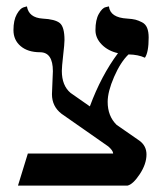

<svg xmlns="http://www.w3.org/2000/svg" viewBox="-20 -579 520 599"><path d="M343.8 -189.5 415 -140.1Q437 -124 437 -97.2Q437 -67.4 416 -35.6Q395 -3.9 377.9 0H36.1L66.9 -100.1H333Q333 -108.9 317.9 -122.1L171.9 -224.1Q142.1 -247.1 142.1 -285.2L145 -356.9Q145 -416 105 -416Q66.9 -416 44.4 -435.1Q22 -454.1 22 -485.1Q22 -516.1 32.5 -534.7Q43 -553.2 53.7 -556.2L64 -559.1Q69.8 -523.9 112.8 -521Q151.9 -519 166.5 -507.1Q181.2 -495.1 181.2 -454.1Q181.2 -441.9 177 -406Q172.9 -370.1 172.9 -357.9Q172.9 -312 200.2 -289.1L260.3 -247.1Q295.9 -343.3 348.1 -413.1Q317.4 -419.9 297.6 -439.9Q277.8 -460 277.8 -484.9Q277.8 -517.1 288.3 -535.6Q298.8 -554.2 309.6 -556.6L319.8 -559.1Q323.7 -523.9 377 -521Q393.1 -520 402.6 -517.6Q412.1 -515.1 423.1 -509.5Q434.1 -503.9 439 -491.9Q443.8 -480 443.8 -461.9Q443.8 -416 432.1 -398.9Q411.1 -408.7 380.9 -409.2Q356 -385.3 335.9 -339.1Q315.9 -293 315.9 -261.2Q315.9 -216.8 343.8 -189.5Z"/></svg>

Font: Linux Libertine Capitals
Style: Small Caps
Weight: 400
Designer: Philipp H. Poll
Foundry: Philipp H. Poll
Version: Version 5.1.3